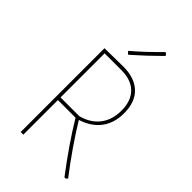

<svg xmlns="http://www.w3.org/2000/svg" viewBox="-257 -939 1032 1032"><g transform="rotate(45 259.0 -423.5)"><path d="M356 -854 361 -853 371 -843 370 -838Q301 -769 226 -703L221 -704L210 -717Q279 -775 356 -854ZM251 -639Q338 -639 385 -594Q432 -549 432 -464Q432 -390 394 -339.5Q356 -289 285 -267Q363 -139 466 -5V-1Q461 4 454 7L448 5Q341 -135 264 -263H130V0H110V-637ZM258 -618H130V-283H272Q339 -300 375.5 -347Q412 -394 412 -464Q412 -538 372 -578Q332 -618 258 -618Z"/></g></svg>

Font: Alegreya Sans Thin
Style: Regular
Weight: 100
Designer: Juan Pablo del Peral
Foundry: Huerta Tipografica
Version: Version 2.007